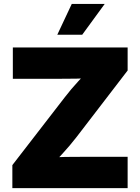

<svg xmlns="http://www.w3.org/2000/svg" viewBox="-20 -973 725 993"><path d="M43.9 0V-119.1L314.5 -469.2Q346.2 -510.7 384.8 -552.5Q423.3 -594.2 462.9 -635.7L477.5 -571.8Q425.8 -566.9 373.8 -566.2Q321.8 -565.4 270 -565.4H46.4V-727.5H640.1V-608.4L375.5 -263.7Q342.3 -220.7 302.7 -177.7Q263.2 -134.8 222.7 -91.3L208 -155.8Q263.7 -160.6 318.8 -161.4Q374 -162.1 428.7 -162.1H640.1V0ZM276.4 -793.5 351.1 -952.6H521.5L405.3 -793.5Z"/></svg>

Font: Inter 18pt Black
Style: Regular
Weight: 900
Designer: Rasmus Andersson
Foundry: rsms
Version: Version 4.001;git-66647c0bb